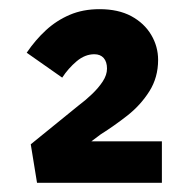

<svg xmlns="http://www.w3.org/2000/svg" viewBox="-20 -815 404 417"><path d="M60.4 -418 46.8 -501.6 150.3 -585.6Q165.6 -597 179.8 -610.6Q194 -624.1 203.2 -638.2Q212.4 -652.3 212.4 -666Q212.4 -680.7 205.2 -689Q197.9 -697.2 184.9 -697.2Q164.6 -697.2 146.4 -681.9Q128.2 -666.5 115.1 -646.4L38 -700.5Q56.7 -728.1 79.7 -749.3Q102.7 -770.5 131.5 -782.8Q160.2 -795.1 196.2 -795.1Q236.9 -795.1 265.2 -779.9Q293.4 -764.6 308.4 -739.3Q323.4 -714 323.4 -684.9Q323.4 -646.8 304.4 -616.7Q285.4 -586.6 256.6 -564Q227.7 -541.4 198.7 -523.2L144.9 -482.9L146.6 -508H331.6V-418Z"/></svg>

Font: Lexend Giga
Style: Regular
Weight: 400
Designer: Bonnie Shaver-Troup, Thomas Jockin
Foundry: Lexend
Version: Version 1.007